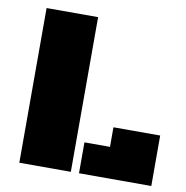

<svg xmlns="http://www.w3.org/2000/svg" viewBox="-75 -720 768 792"><g transform="rotate(10 309.5 -324.0)"><path d="M57.1 0V-647.9H272.9V0ZM307.1 0V-129.4H414.1V-211.4H609.9V0Z"/></g></svg>

Font: Black Ops One
Style: Regular
Weight: 400
Designer: James Grieshaber
Foundry: James Grieshaber
Version: Version 1.002